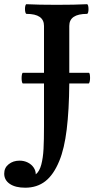

<svg xmlns="http://www.w3.org/2000/svg" viewBox="-84 -686 454 912"><path d="M337.9 -340.3Q340.8 -340.3 342.3 -333.3Q343.8 -326.2 343.8 -315.9Q343.8 -305.7 341.8 -297.6Q339.8 -289.6 336.9 -289.6H245.1Q244.1 -163.1 232.9 -71.3Q221.7 20.5 197.8 78.1Q170.9 144 131.3 174.8Q91.8 205.6 35.6 205.6Q-10.7 205.6 -37.4 187.5Q-64 169.4 -64 138.7Q-64 110.8 -42.7 94Q-21.5 77.1 8.8 77.1Q30.3 77.1 47.9 85.9Q65.4 94.7 75.7 109.6Q85.9 124.5 85.9 142.1Q103.5 128.4 112.1 95.9Q120.6 63.5 122.8 21.2Q125 -21 125 -86.4V-124V-289.6H24.9Q22 -289.6 20.3 -297.1Q18.6 -304.7 18.6 -314.9Q18.6 -325.2 20.3 -332.8Q22 -340.3 24.9 -340.3H125V-563Q125 -620.1 42 -620.1Q38.6 -620.1 36.6 -627.2Q34.7 -634.3 34.7 -643.6Q34.7 -652.8 36.6 -659.4Q38.6 -666 42 -666Q99.6 -663.1 185.5 -663.1Q271.5 -663.1 329.1 -666Q332.5 -666 334.5 -659.2Q336.4 -652.3 336.4 -642.6Q336.4 -633.3 334.5 -626.7Q332.5 -620.1 329.1 -620.1Q245.1 -620.1 245.1 -563V-340.3Z"/></svg>

Font: JuniusX
Style: Bold
Weight: 700
Designer: Peter S. Baker
Foundry: Briery Creek Software
Version: Version 1.004